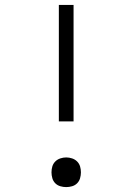

<svg xmlns="http://www.w3.org/2000/svg" viewBox="-20 -755 540 783"><path d="M280 -260H220V-735H280ZM250 8Q238 8 226 4.5Q214 1 205.5 -7.5Q197 -16 193.5 -28Q190 -40 190 -52Q190 -65 193.5 -76.5Q197 -88 205.5 -96.5Q214 -105 226 -109Q238 -113 250 -113Q262 -113 274 -109Q286 -105 294.5 -96.5Q303 -88 306.5 -76.5Q310 -65 310 -52Q310 -40 306.5 -28Q303 -16 294.5 -7.5Q286 1 274 4.5Q262 8 250 8Z"/></svg>

Font: Iosevka Fixed Light
Style: Regular
Weight: 300
Monospace: yes
Designer: Belleve Invis
Foundry: Belleve Invis
Version: Version 32.3.0